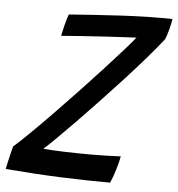

<svg xmlns="http://www.w3.org/2000/svg" viewBox="-62 -713 710 766"><g transform="rotate(5 293.0 -330.0)"><path d="M407 7Q318.5 7 213.8 3Q109 -1 -12.5 -11Q-10.5 -21 -6.8 -38.5Q-3 -56 1.5 -73.8Q6 -91.5 9 -103Q37.5 -128 77.5 -167.5Q117.5 -207 163.2 -254Q209 -301 255 -349.8Q301 -398.5 342.2 -443.5Q383.5 -488.5 414.8 -523.8Q446 -559 461.5 -578.5Q448.5 -578 414.8 -576.2Q381 -574.5 336.5 -571.8Q292 -569 245.8 -565.8Q199.5 -562.5 161.5 -559.5Q163 -567.5 165.8 -579.8Q168.5 -592 171.5 -604Q178.5 -631.5 184.5 -647Q227 -650 283.2 -654Q339.5 -658 397.2 -661Q455 -664 502.5 -665Q510.5 -665 530 -665.2Q549.5 -665.5 569.2 -665.5Q589 -665.5 598 -665Q597 -658 594.8 -647Q592.5 -636 590 -626Q581.5 -594.5 576 -582.5Q548.5 -547 509.2 -501.8Q470 -456.5 425 -407.5Q380 -358.5 334.8 -310.8Q289.5 -263 248.8 -221.2Q208 -179.5 176.8 -148.8Q145.5 -118 130 -104.5Q159.5 -101.5 213.2 -99.8Q267 -98 324.5 -98Q354 -98 383.8 -99Q413.5 -100 440.5 -101Q437 -81.5 427.5 -49.5Q422.5 -32.5 416.5 -16.2Q410.5 0 407 7Z"/></g></svg>

Font: Grandstander
Style: Italic
Weight: 400
Italic angle: -15°
Designer: Tyler Finck
Foundry: Etcetera Type Co
Version: Version 1.200; ttfautohint (v1.8.3)